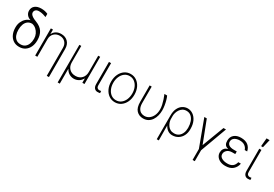

<svg xmlns="http://www.w3.org/2000/svg" viewBox="56 -1946 4767 3337"><g transform="rotate(30 2440.0 -277.5)"><path d="M70 -623.6Q70 -687.1 115.1 -724.1Q160.2 -761 241.1 -761.4Q317.1 -761 373.9 -733V-669Q351.6 -679 311.1 -690Q270.6 -701 229 -701.3Q186.1 -701 163.5 -680.6Q141 -660.2 141 -626.4Q141 -612.9 151.1 -595.3Q161.2 -577.8 189.1 -558.6Q217 -539.4 269.9 -519.9Q369.3 -482.2 411.8 -415.1Q454.2 -348 454.2 -252.8V-242.9Q454.2 -171.2 427.7 -114Q401.3 -56.8 351.7 -23.4Q302.2 9.9 233.3 9.9Q163 9.9 113.5 -24.1Q63.9 -58.2 37.8 -116.8Q11.7 -175.4 11.4 -248.6V-258.5Q11.7 -316.8 33.6 -365.2Q55.4 -413.7 91.8 -446.6Q128.2 -479.4 172.2 -490.1L173.3 -492.9Q124.6 -508.5 97.3 -543.5Q70 -578.5 70 -623.6ZM76.3 -248.2V-237.2Q76.3 -183.9 92.7 -139.4Q109 -94.8 143.8 -67.8Q178.6 -40.8 233.3 -40.8Q287.3 -40.8 321.9 -67.6Q356.5 -94.5 373.4 -139.2Q390.3 -183.9 390.3 -237.2V-248.2Q390.3 -293.7 370.4 -337Q350.5 -380.3 315.2 -411.9Q279.8 -443.5 233.3 -453.1Q178.3 -453.1 143.5 -424.9Q108.7 -396.7 92.5 -350Q76.3 -303.3 76.3 -248.2Z M596.6 -353.7V0H553.3V-545.5H595.5V-459.2H599.8Q619 -501.4 661.2 -527Q703.5 -552.6 761.7 -552.6Q844.1 -552.6 895.8 -500.9Q947.4 -449.2 947.4 -359.7V204.5H904.1V-358Q904.1 -427.6 862.7 -470Q821.4 -512.4 753.6 -512.4Q685.4 -512.4 641 -468.8Q596.6 -425.1 596.6 -353.7Z M1125.4 209.2V-545.5H1163.7V-217.3Q1163.4 -138.8 1209.7 -90.7Q1256 -42.6 1334.2 -42.6Q1411.2 -42.6 1457.4 -91.3Q1503.6 -139.9 1503.6 -217.3V-545.5H1543V0H1500V-83.8H1495.7Q1469.5 -35.2 1426 -10.7Q1382.5 13.8 1334.2 13.8Q1285.2 13.8 1241.7 -10.7Q1198.2 -35.2 1171.9 -83.8H1167.6V209.2Z M1719.1 -545.5H1762.1V-101.9Q1762.1 -68.5 1777.9 -52Q1793.7 -35.5 1815 -35.5Q1830.3 -35.5 1841.1 -37.1Q1851.9 -38.7 1854.4 -39.8L1857.2 1.8Q1852.6 3.2 1839.3 5.1Q1826 7.1 1805 7.1Q1767.8 7.1 1743.4 -20.8Q1719.1 -48.7 1719.1 -101.9Z M2155.2 11.4Q2087.7 11.4 2035.2 -25Q1982.6 -61.4 1952.4 -125.4Q1922.2 -189.3 1922.2 -271Q1922.2 -353 1952.4 -416.9Q1982.6 -480.8 2035.2 -517.2Q2087.7 -553.6 2155.2 -553.6Q2222.7 -553.6 2275.2 -517Q2327.8 -480.5 2358 -416.7Q2388.1 -353 2388.1 -271Q2388.1 -189.3 2358 -125.4Q2327.8 -61.4 2275.2 -25Q2222.7 11.4 2155.2 11.4ZM2155.2 -28.8Q2212.7 -28.8 2255.3 -61.1Q2297.9 -93.4 2321.6 -148.4Q2345.2 -203.5 2345.2 -271Q2345.2 -338.4 2321.6 -393.3Q2297.9 -448.2 2255.1 -480.6Q2212.4 -513.1 2155.2 -513.1Q2098.4 -513.1 2055.6 -480.6Q2012.8 -448.2 1989 -393.3Q1965.2 -338.4 1965.2 -271Q1965.2 -203.5 1988.8 -148.4Q2012.4 -93.4 2055.2 -61.1Q2098 -28.8 2155.2 -28.8Z M2535.9 -545.5H2577.1V-215.9Q2577.4 -150.9 2597.8 -112Q2618.3 -73.2 2650.7 -56.1Q2683.2 -39.1 2719.1 -39.4Q2772 -39.1 2813.4 -69.2Q2854.8 -99.4 2878.7 -153.2Q2902.7 -207 2902.3 -277Q2902 -315.7 2891.9 -362.6Q2881.7 -409.4 2865.9 -457.2Q2850.1 -505 2832.4 -545.5H2886.4Q2901.3 -515.6 2914.2 -469.6Q2927.2 -423.7 2935.2 -372.7Q2943.2 -321.7 2943.2 -277Q2943.2 -224.1 2930.2 -173.1Q2917.3 -122.2 2890.3 -80.8Q2863.3 -39.4 2821.2 -14.7Q2779.1 9.9 2720.9 9.9Q2639.9 9.9 2587.7 -44.7Q2535.5 -99.4 2535.9 -217.3Z M3110.1 203.1V-274.1Q3109.7 -358.7 3137.8 -415.7Q3165.8 -472.7 3211.8 -501.6Q3257.8 -530.5 3311.4 -530.9Q3371.4 -530.5 3421 -495.7Q3470.5 -460.9 3500 -397Q3529.5 -333.1 3529.5 -245.7V-235.8Q3529.5 -166.2 3501.8 -110.6Q3474.1 -55 3423.5 -22.5Q3372.9 9.9 3304.3 9.9Q3253.6 9.9 3213.4 -18.8Q3173.3 -47.6 3148.8 -96.2L3151.3 203.1ZM3148.1 -214.5Q3149.9 -187.9 3160.3 -156.8Q3170.8 -125.7 3190.9 -98Q3210.9 -70.3 3242.4 -52.7Q3273.8 -35.2 3317.8 -35.2Q3371.1 -35.2 3408 -61.8Q3445 -88.4 3464.1 -133.7Q3483.3 -179 3483.7 -235.8V-245.7Q3483.3 -310 3464.5 -364Q3445.7 -418 3408.2 -450.8Q3370.7 -483.7 3314.3 -484Q3269.9 -483.7 3238.3 -464Q3206.7 -444.2 3186.6 -413.4Q3166.5 -382.5 3157 -348.5Q3147.4 -314.6 3147.4 -285.9Z M3633.2 -545.5H3682.5L3851.6 -106.2L4017.8 -545.5H4067.8L3873.6 -16V203.1H3829.5V-16Z M4421.2 -283V-255.7H4363.3Q4294 -255.3 4258.7 -221.1Q4223.4 -186.8 4224.1 -144.5Q4223.4 -97.3 4267.9 -70.7Q4312.5 -44 4383.2 -44Q4448.5 -44 4485.6 -72.3Q4522.7 -100.5 4538 -160.2H4589.1Q4576 -87 4522.5 -38.5Q4469.1 9.9 4370.4 9.9Q4312.5 9.9 4267.9 -10.1Q4223.4 -30.2 4198.2 -65.7Q4172.9 -101.2 4172.9 -147.7Q4172.9 -165.1 4178.8 -188.7Q4184.7 -212.4 4205.3 -234.9Q4225.9 -257.5 4269.9 -270.6Q4227.6 -282 4209.5 -302.6Q4191.4 -323.2 4187.5 -346.4Q4183.6 -369.7 4183.9 -390.3Q4183.6 -465.6 4234 -509.1Q4284.4 -552.6 4369 -552.6Q4459.9 -552.6 4511.4 -511.7Q4562.9 -470.9 4577.4 -398.8H4528.1Q4515.6 -442.1 4476.9 -471.4Q4438.2 -500.7 4373.6 -501.1Q4310 -500.7 4269.5 -473Q4229 -445.3 4229.4 -397.7Q4229 -357.2 4261.4 -332.7Q4293.7 -308.2 4363.3 -308.2H4421.2Z M4736.2 -545.5H4779.1V-101.9Q4779.1 -68.5 4794.9 -52Q4810.7 -35.5 4832 -35.5Q4847.3 -35.5 4858.1 -37.1Q4869 -38.7 4871.4 -39.8L4874.3 1.8Q4869.7 3.2 4856.4 5.1Q4843 7.1 4822.1 7.1Q4784.8 7.1 4760.5 -20.8Q4736.2 -48.7 4736.2 -101.9ZM4741.1 -599.8 4755.7 -764.2H4817.5L4778.4 -599.8Z"/></g></svg>

Font: Inter Extra Light BETA
Style: Regular
Weight: 200
Designer: Rasmus Andersson
Foundry: rsms
Version: Version 3.011;git-f93a4a705